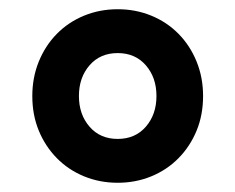

<svg xmlns="http://www.w3.org/2000/svg" viewBox="-20 -730 510 416"><path d="M235 -334Q196 -334 162 -348Q128 -362 103 -387.5Q78 -413 64 -447Q50 -481 50 -522Q50 -562 64 -596.5Q78 -631 103 -656.5Q128 -682 162 -696Q196 -710 235 -710Q274 -710 308 -696Q342 -682 367 -656.5Q392 -631 406 -596.5Q420 -562 420 -522Q420 -481 406 -447Q392 -413 367 -387.5Q342 -362 308 -348Q274 -334 235 -334ZM235 -429Q273 -429 296 -455.5Q319 -482 319 -522Q319 -562 296 -588.5Q273 -615 235 -615Q197 -615 174 -588.5Q151 -562 151 -522Q151 -482 174 -455.5Q197 -429 235 -429Z"/></svg>

Font: IBM Plex Sans Arabic
Style: Bold
Weight: 700
Designer: Mike Abbink, Paul van der Laan, Pieter van Rosmalen, Wael Morcos, Khajak Apelian
Foundry: Bold Monday
Version: Version 1.2